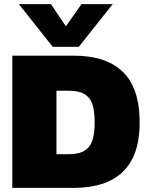

<svg xmlns="http://www.w3.org/2000/svg" viewBox="-20 -915 720 935"><path d="M236.8 -687 71.8 -895H228L300.8 -787.1L377 -895H528.8L363.8 -687ZM40 0V-644H336.9Q414.1 -644 472.7 -626Q531.2 -607.9 573.7 -569.3Q616.2 -530.8 638.2 -467.8Q660.2 -404.8 660.2 -317.9Q660.2 0 336.9 0ZM254.9 -164.1H311Q344.2 -164.1 366.5 -170.2Q388.7 -176.3 406.5 -192.6Q424.3 -209 432.6 -240Q440.9 -271 440.9 -317.9Q440.9 -365.2 433.3 -395.8Q425.8 -426.3 408.7 -443.1Q391.6 -460 368.7 -466.6Q345.7 -473.1 311 -473.1H254.9Z"/></svg>

Font: Kanit ExtraBold
Style: Regular
Weight: 800
Designer: Katatrad Team
Foundry: CadsonDemak
Version: Version 1.000;PS 001.000;hotconv 1.0.88;makeotf.lib2.5.64775